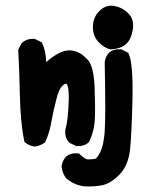

<svg xmlns="http://www.w3.org/2000/svg" viewBox="-20 -530 540 683"><path d="M279.3 132.8Q244.1 128.4 216.3 105L215.3 104.5L214.8 103.5Q201.7 85.9 199.2 63.5V62.5V61.5Q200.2 52.2 203.9 43.9Q207.5 35.6 213.4 28.8L213.9 28.3L214.4 27.8Q231 13.2 257.8 15.6L261.2 16.1L263.7 18.6Q273.4 27.8 280.8 32.5Q288.1 37.1 292 37.1Q305.2 37.1 317.4 35.2Q318.4 35.2 319.6 34.4Q320.8 33.7 322.8 32Q324.7 30.3 326.7 27.6Q328.6 24.9 331.3 20.8Q334 16.6 336.4 11.2Q337.9 8.3 339.4 4.9Q340.8 1.5 342 -2.4Q343.3 -6.3 344.5 -10.7Q345.7 -15.1 346.7 -19.8Q347.7 -24.4 348.4 -29.5Q349.1 -34.7 350.1 -40Q351.1 -45.4 351.6 -51.5Q352.1 -57.6 352.5 -64Q356.4 -114.7 352.5 -307.6V-308.1V-308.6Q353.5 -317.9 357.2 -326.2Q360.8 -334.5 366.7 -341.3L367.2 -341.8L367.7 -342.3Q384.3 -356.9 410.2 -354.5H412.1L413.6 -353.5L433.1 -343.8L436 -342.3L437.5 -339.4Q454.1 -303.7 451.2 -175.8Q448.2 -49.3 442.4 3.4Q436 59.1 405.3 90.8Q375 122.1 343.8 128.9Q329.1 131.8 313 132.8Q296.9 133.8 279.8 132.8ZM102.5 -8.8Q84 -11.2 69.8 -22.9L67.4 -24.9L66.4 -28.3Q52.7 -93.8 50.8 -189.5Q48.8 -283.7 44.9 -350.1V-352.5L45.9 -355L55.7 -374.5L56.6 -376L58.1 -377.4Q76.7 -394 102.5 -391.6H104.5L106 -390.6L125.5 -380.9L128.4 -379.4L129.9 -376.5Q144 -346.2 144 -309.1Q173.8 -334 193.4 -342.8Q219.7 -355 244.1 -348.6Q252 -346.7 260 -342.8Q268.1 -338.9 275.4 -333Q282.7 -327.1 290 -319.8Q294.4 -315.4 297.9 -309.8Q301.3 -304.2 304 -297.1Q306.6 -290 308.8 -282Q311 -273.9 312.5 -264.4Q314 -254.9 314.9 -244.6Q315.9 -234.4 316.4 -222.2Q319.3 -151.4 317.4 -107.9Q315.4 -63 296.9 -25.9L295.9 -23.9L294.4 -22.9Q277.8 -8.3 252 -10.7H250.5L248.5 -11.7L228 -21.5L226.6 -22.5L225.1 -23.9Q208.5 -43 212.9 -70.8V-71.3L213.4 -71.8Q222.7 -106 224.6 -176.8Q224.6 -184.1 224.6 -190.7Q224.6 -197.3 224.1 -203.1Q223.6 -209 222.9 -213.4Q222.2 -217.8 221.7 -221.2Q219.7 -227.1 218.3 -229.7Q216.8 -232.4 215.8 -232.2Q214.8 -231.9 213.4 -231.9Q193.4 -226.6 181.2 -179.7Q168 -127.9 162.1 -94.2Q159.2 -76.2 154.1 -59.3Q148.9 -42.5 141.6 -26.4L140.6 -23.9L138.7 -22.5Q123 -11.2 104.5 -8.8H103.5ZM374 -354.5Q349.6 -359.4 329.6 -381.3Q309.6 -403.8 310.5 -437Q311 -447.8 313.7 -457.8Q316.4 -467.8 321.8 -476.3Q327.1 -484.9 335 -492.2Q346.7 -503.9 361.1 -507.8Q375.5 -511.7 391.1 -507.8Q420.4 -501 439 -479.5Q459 -457 451.7 -420.4Q448.2 -403.3 441.7 -390.6Q435.1 -377.9 425.3 -370.6Q406.7 -356.4 376.5 -354.5H375.5Z"/></svg>

Font: NaikaiFont
Style: Bold
Weight: 700
Version: Version 1.89